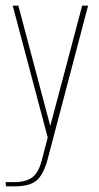

<svg xmlns="http://www.w3.org/2000/svg" viewBox="-25 -490 350 680"><path d="M-4 170 -5 155H27Q66 155 89.5 138Q113 121 125 70L144 -3L20 -470H40L154 -40L155 -36H151L152 -40L266 -470H287L144 73Q130 126 106 148Q82 170 26 170Z"/></svg>

Font: Smooch Sans Thin Thin
Style: Regular
Weight: 250
Version: Version 1.010